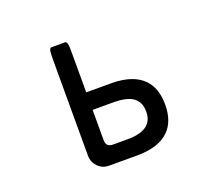

<svg xmlns="http://www.w3.org/2000/svg" viewBox="-123 -904 1246 1095"><g transform="rotate(-20 500.0 -356.5)"><path d="M383.8 -314.5V-131.8Q383.8 -109.4 394 -99.1Q404.3 -88.9 426.8 -88.9H514.6Q603.5 -88.9 640.6 -126Q668 -153.3 668 -201.7Q668 -265.6 620.1 -293Q583.5 -313.5 519.5 -314.5ZM383.8 -420.9H543Q668 -418.5 728.5 -357.9Q783.2 -303.2 783.2 -202.1Q783.2 -101.1 728.5 -46.4Q668 14.2 543 16.6H363.3Q323.2 16.6 296.4 -11.5Q269.5 -39.6 269.5 -78.1V-668.9Q269.5 -707.5 273.9 -719.7Q275.4 -724.6 278.3 -727.5Q281.2 -730.5 286.1 -730.5H367.2Q372.1 -730.5 375 -727.5Q379.9 -722.2 381.8 -709Q383.8 -695.3 383.8 -668.9Z"/></g></svg>

Font: YuPearl-SemiBold
Style: SemiBold
Weight: 600
Designer: Max Yao
Foundry: Max-Everyday
Version: Version 1.011; ttfautohint (v1.8.3)